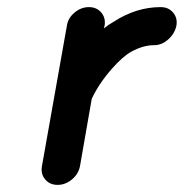

<svg xmlns="http://www.w3.org/2000/svg" viewBox="-20 -520 517 540"><path d="M274 -447 272 -440Q284 -450 300 -459Q363 -500 432 -500Q454 -500 467 -484.5Q480 -469 476 -447Q471 -425 453 -409Q435 -393 414 -393Q383 -393 350 -375Q326 -362 295 -327Q258 -285 238 -242L205 -53Q201 -31 182.5 -15.5Q164 0 142 0Q120 0 107 -15.5Q94 -31 98 -53L168 -447Q171 -469 189.5 -484.5Q208 -500 230 -500Q252 -500 265 -484.5Q278 -469 274 -447Z"/></svg>

Font: Quicksand
Style: Bold Italic
Weight: 700
Italic angle: -12°
Designer: Andrew Paglinawan
Foundry: Andrew Paglinawan
Version: 1.002